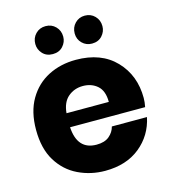

<svg xmlns="http://www.w3.org/2000/svg" viewBox="-114 -857 847 956"><g transform="rotate(-15 309.5 -379.5)"><path d="M30 0ZM30 0ZM311 7Q237 7 172.5 -24Q108 -55 69 -118.5Q30 -182 30 -279Q30 -372 67.5 -436Q105 -500 168.5 -532.5Q232 -565 311 -565Q441 -565 515 -488Q589 -411 589 -294Q589 -273 584 -248H197Q204 -130 303 -130Q345 -130 368.5 -150Q392 -170 399 -198H580Q561 -107 490.5 -50Q420 7 311 7ZM416 -320Q416 -377 386 -403.5Q356 -430 311 -430Q267 -430 235 -403Q203 -376 198 -320ZM209 -622Q176 -622 156.5 -643.5Q137 -665 137 -693Q137 -724 157.5 -745Q178 -766 209 -766Q240 -766 260.5 -745Q281 -724 281 -693Q281 -665 261.5 -643.5Q242 -622 209 -622ZM411 -622Q381 -622 360.5 -642.5Q340 -663 340 -693Q340 -724 360.5 -745Q381 -766 411 -766Q442 -766 462.5 -745Q483 -724 483 -693Q483 -665 463.5 -643.5Q444 -622 411 -622Z"/></g></svg>

Font: Ulagadi Sans
Style: Bold
Weight: 700
Designer: Ninad Kale (Devanagari), Jonny Pinhorn (Latin)
Foundry: Indian Type Foundry
Version: Version 3.01;March 29, 2020;FontCreator 12.0.0.2522 64-bit; 